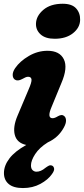

<svg xmlns="http://www.w3.org/2000/svg" viewBox="-28 -744 436 998"><path d="M256 -542.5Q208 -542.5 183 -565.2Q158 -588 159 -621Q160 -661 197.2 -692.8Q234.5 -724.5 298 -724.5Q346 -724.5 367.8 -700.2Q389.5 -676 388.5 -640Q387.5 -600 351.2 -571.2Q315 -542.5 256 -542.5ZM240 -188Q215 -129.5 245.5 -129.5Q256.5 -129.5 273.5 -140Q282.5 -145 290.2 -146Q298 -147 306 -140.5Q315 -133 315.2 -117.5Q315.5 -102 303.5 -80.5Q275.5 -29 220.5 -4Q176.5 23.5 154.8 57Q133 90.5 133 116Q133 132.5 141.5 140.5Q150 148.5 161.5 148.5Q184.5 148.5 208 128.5Q218 121 225.8 117.2Q233.5 113.5 241.5 116.5Q250 119 253 130.5Q256 142 242 161Q222 190 182 211.8Q142 233.5 91.5 233.5Q42 233.5 17.2 212.5Q-7.5 191.5 -7.5 155.5Q-7.5 117 20.8 79.8Q49 42.5 108.5 9.5Q60 -1 49 -42.5Q38 -84 63.5 -143.5L120.5 -278.5Q137.5 -317 135.8 -331Q134 -345 118 -345Q111.5 -345 104.2 -341.8Q97 -338.5 87 -333Q64 -320.5 49.5 -330Q38.5 -337.5 38 -353.8Q37.5 -370 50.5 -389.5Q75.5 -426 121.8 -453Q168 -480 219 -480Q282 -480 303.8 -436Q325.5 -392 291 -312Z"/></svg>

Font: Fraunces 9pt S100
Style: Bold Italic
Weight: 700
Italic angle: -16°
Version: Version 1.000; ttfautohint (v1.8.3)